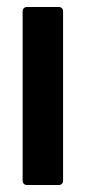

<svg xmlns="http://www.w3.org/2000/svg" viewBox="-20 -531 245 551"><path d="M45 -12V-499Q45 -504 48.5 -507.5Q52 -511 57 -511H149Q154 -511 157.5 -507.5Q161 -504 161 -499V-12Q161 -7 157.5 -3.5Q154 0 149 0H57Q52 0 48.5 -3.5Q45 -7 45 -12Z"/></svg>

Font: Barlow Semi Condensed SemiBold
Style: Regular
Weight: 600
Width: 4
Designer: Jeremy Tribby
Foundry: Tribby Type
Version: Version 1.408